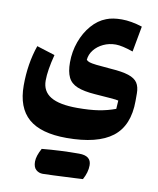

<svg xmlns="http://www.w3.org/2000/svg" viewBox="-108 -617 996 1214"><g transform="rotate(10 390.0 -10.0)"><path d="M676.3 -346.2Q604 -371.1 564.9 -371.1Q522 -371.1 485.6 -354Q449.2 -336.9 426.3 -308.1Q403.3 -279.3 400.4 -244.1Q407.2 -236.3 420.7 -231.7Q434.1 -227.1 466.1 -223.4Q498 -219.7 560.5 -214.8Q633.3 -210 674.3 -196.5Q715.3 -183.1 732.2 -157.5Q749 -131.8 749 -89.8V-41.5Q749 117.2 653.3 190.9Q557.6 264.6 359.4 264.6Q194.3 264.6 115 195.8Q35.6 127 35.6 -16.1Q35.6 -155.3 77.1 -274.9L193.8 -238.3Q167 -135.3 167 -70.3Q167 -1 222.7 32.5Q278.3 65.9 393.1 65.9Q473.1 65.9 530 56.9Q586.9 47.9 637.7 28.8L641.1 -24.9Q634.8 -26.9 622.6 -28.3Q610.4 -29.8 580.1 -32.2Q549.8 -34.7 489.3 -39.1Q416.5 -44.4 374.8 -61.5Q333 -78.6 315.7 -114.3Q298.3 -149.9 298.3 -210Q298.3 -279.8 321.3 -343Q344.2 -406.2 384.5 -452.6Q424.8 -499 475.6 -518.1Q515.1 -534.2 574.7 -534.2Q634.8 -534.2 706.5 -511.2ZM217.3 359.9Q336.4 348.6 456.1 348.6Q533.7 348.6 533.7 410.2Q533.7 454.6 507.3 502.9Q486.3 503.9 460.7 505.4Q435.1 506.8 398.7 508.3Q362.3 509.8 319.3 512Q276.4 514.2 251 514.2Q225.6 514.2 207.5 498Q189.5 481.9 189.5 446Q189.5 410.2 217.3 359.9Z"/></g></svg>

Font: Pinar-DS4-FD ExtraBold
Style: Regular
Weight: 800
Designer: Amin Abedi
Version: Version 3.000